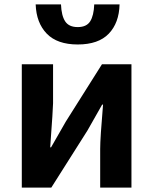

<svg xmlns="http://www.w3.org/2000/svg" viewBox="-20 -852 695 872"><path d="M79 0V-560H221V-383Q221 -362 208 -183H212Q276 -294 279 -300L443 -560H577V0H435V-176Q435 -225 448 -377H444Q394 -290 377 -259L213 0ZM333 -650Q240 -650 192.5 -699Q145 -748 142 -832H257Q259 -781 276 -755Q293 -729 333 -729Q373 -729 389.5 -755Q406 -781 408 -832H523Q521 -748 474 -699Q427 -650 333 -650Z"/></svg>

Font: Noto Sans Korean Bold
Style: Bold
Weight: 700
Designer: Ryoko NISHIZUKA  (kana & ideographs); Paul D. Hunt (Latin, Greek & Cyrillic); Wenlong ZHANG  (bopomofo); Sandoll Communi
Foundry: Adobe Systems Incorporated
Version: Version 1.000;PS 1;hotconv 1.0.78;makeotf.lib2.5.61930